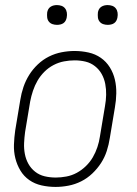

<svg xmlns="http://www.w3.org/2000/svg" viewBox="-20 -729 540 757"><path d="M199 8Q171 8 144 2Q117 -4 95.5 -19Q74 -34 60.5 -56.5Q47 -79 40.5 -105Q34 -131 35 -159Q36 -187 40 -215L60 -335Q64 -361 72.5 -386Q81 -411 95 -433.5Q109 -456 129 -475Q149 -494 173 -506Q197 -518 223 -523Q249 -528 274 -528Q302 -528 329 -522Q356 -516 377.5 -501Q399 -486 413 -463.5Q427 -441 433 -415Q439 -389 438.5 -361Q438 -333 433 -305L413 -185Q409 -159 401 -134Q393 -109 378.5 -86.5Q364 -64 344 -45Q324 -26 300 -14Q276 -2 250 3Q224 8 199 8ZM200 -29Q220 -29 241.5 -33Q263 -37 282.5 -47.5Q302 -58 318.5 -74Q335 -90 346 -109Q357 -128 364 -149Q371 -170 374 -191L394 -311Q398 -333 398.5 -355Q399 -377 395 -398Q391 -419 381 -437Q371 -455 354.5 -468Q338 -481 317.5 -486Q297 -491 274 -491Q254 -491 232.5 -487Q211 -483 191 -472.5Q171 -462 155 -446Q139 -430 128 -411Q117 -392 110 -371Q103 -350 99 -329L79 -209Q76 -187 75 -165Q74 -143 78 -122Q82 -101 92 -83Q102 -65 118.5 -52Q135 -39 156 -34Q177 -29 200 -29ZM405 -631Q395 -631 386.5 -634Q378 -637 372.5 -644Q367 -651 366 -660.5Q365 -670 366 -680Q367 -686 370 -692Q373 -698 379 -702Q385 -706 391.5 -707.5Q398 -709 404 -709Q414 -709 422.5 -706Q431 -703 436.5 -696Q442 -689 443.5 -679.5Q445 -670 443 -660Q442 -654 439 -648Q436 -642 430.5 -638Q425 -634 418 -632.5Q411 -631 405 -631ZM205 -631Q195 -631 186.5 -634Q178 -637 172.5 -644Q167 -651 166 -660.5Q165 -670 166 -680Q167 -686 170 -692Q173 -698 179 -702Q185 -706 191.5 -707.5Q198 -709 204 -709Q214 -709 222.5 -706Q231 -703 236.5 -696Q242 -689 243.5 -679.5Q245 -670 243 -660Q242 -654 239 -648Q236 -642 230.5 -638Q225 -634 218 -632.5Q211 -631 205 -631Z"/></svg>

Font: Iosevka Term Curly Extralight
Style: Italic
Weight: 200
Italic angle: -9°
Designer: Belleve Invis
Foundry: Belleve Invis
Version: Version 32.3.0